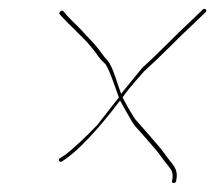

<svg xmlns="http://www.w3.org/2000/svg" viewBox="-20 -496 476 424"><path d="M363.7 -92C366.7 -92 368.4 -93.3 368.9 -96L370 -103C371.8 -114.3 368.2 -125.3 359.2 -136C354.1 -142 349.2 -148.5 344.3 -155.5C339.4 -162.5 334 -169.3 328 -176C322.1 -182.7 316 -189.7 309.9 -197C303.7 -204.3 293.1 -216.4 278.2 -233.2C267.5 -250 258.4 -265.9 250.8 -281C257.5 -291.2 273 -310.4 298.3 -338.5C317.7 -356.2 336.6 -374.2 354.8 -392.5C373.1 -410.8 390.8 -428 408 -444L433.9 -469C436.3 -471 436.4 -473 434.4 -475C432.4 -477 430.2 -477 427.9 -475L401.9 -450C384.7 -434 367 -416.8 348.8 -398.5C330.5 -380.2 311.7 -362.3 293.1 -345L247.5 -289C244.7 -296.3 240.5 -308.6 234.8 -325.7C229.2 -342.8 223.6 -354.9 217.8 -362C213.7 -366.7 209.4 -371.3 206.2 -376C198 -387.7 189.4 -398.2 180.2 -407.5C173.3 -414.5 168 -420.2 164.4 -424.5C160.7 -428.8 155.4 -434.3 148.5 -441C141.5 -447.7 134.9 -454.3 128.6 -461L120.2 -471C117.9 -473 115.5 -472.8 113.1 -470.5C110.8 -468.2 110.4 -466 112.1 -464L121.5 -454C127.8 -447.3 134.4 -440.7 141.4 -434C148.3 -427.3 156.9 -418.8 167.1 -408.3C177.3 -397.8 187.7 -385.1 198.2 -370C201.5 -365.3 206.2 -360.3 212.4 -354.8C217 -349.4 224.1 -332.8 233.9 -305C236.5 -297.7 239.4 -289.7 242.5 -281C232.5 -268.3 216.6 -248 194.7 -219.9C167.9 -191.8 144.4 -170.1 125.2 -155L112.9 -147C109.9 -145 109.2 -142.8 110.9 -140.5C112.5 -138.2 114.8 -138 117.8 -140L129.1 -148C153.6 -165.8 195.4 -207.8 245.1 -274C248.2 -268 252.1 -261 256.8 -253C261.6 -245 265.8 -237.7 269.5 -231C273.2 -224.3 277.8 -217.7 284.1 -211C290.3 -204.3 296.4 -197.5 302.3 -190.5C308.2 -183.5 314.1 -176.7 320.1 -170C326 -163.3 331.4 -156.5 336.3 -149.5C341.2 -142.5 346.9 -135.2 353.3 -127.5C359.8 -119.8 362.3 -111.7 361 -103L359.9 -96C359.4 -93.3 360.7 -92 363.7 -92Z"/></svg>

Font: Proton
Style: LitCndIt
Weight: 500
Version: Version 1.017